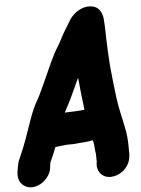

<svg xmlns="http://www.w3.org/2000/svg" viewBox="-84 -869 857 1171"><g transform="rotate(-5 344.5 -283.5)"><path d="M184.1 141.4C184.9 132.8 185.3 126 186.1 122L188.6 109.7C200.5 85.6 216.6 45.6 227.2 18.8C258.7 15.7 285 10.5 311.9 10.5C326.9 10.5 341.2 11 354.5 9.1C382 5.3 418.3 6 454.3 -2.1L458.6 -2.6C459.2 0.2 459.4 2.9 460.3 5.8C465.5 23.2 464 50.3 469.8 84.4C470.7 93.4 469.2 108.7 470.6 129.5C465.1 153.9 469.3 180.2 483.5 199.3C516.7 243.7 582.3 234.9 624.8 200.5C645 184.1 661.1 161.8 667.8 133.7L669.3 126C673.5 105.1 673.3 90.2 672.1 72.4L672.1 53.6C672 11.5 667.8 -31 658.1 -72.3C646.9 -131.4 631.9 -184.6 624.1 -247.6C616.4 -308.9 608.2 -378.3 601.8 -449.1C596.9 -518.3 596.1 -548.7 593.9 -608.2C592.6 -643.8 593 -686.3 589.7 -723.3C588.5 -757.1 576.2 -808.3 521.5 -816.6C458.2 -826.2 399.8 -778.5 376.6 -733.2C369.9 -720.2 368.2 -718.6 353.3 -694.9C330.7 -659.5 316.5 -626.9 298.7 -596.8C255.6 -531.2 226.6 -452.1 194.9 -385.9C183 -360.7 158.1 -304.2 147.1 -285C123.5 -246.8 103.5 -199.8 86.6 -149.2C60.6 -74 38.2 -8.3 8.1 58.9C1.5 71.9 -5.3 89.3 -8.3 104L-11.9 122C-19.2 158.6 -24.2 199.5 6 228.3C66.9 286.2 174.4 222.6 184.1 141.4ZM302.9 -185.7C317.8 -217.8 326.5 -227.9 348.1 -274.6C368 -318.2 382.7 -348.2 401.7 -390.5C407.7 -323.6 415.8 -253.6 423.5 -192.6C417.3 -192 409.7 -191.3 401.4 -190.3L373.6 -188.4C366.7 -187.8 360.1 -187.5 351.4 -187.5C335.4 -187.5 319.1 -186.9 302.9 -185.7Z"/></g></svg>

Font: Smoothie
Style: ExBdIt
Weight: 800
Foundry: Cannot Into Space Fonts
Version: Version 0.8